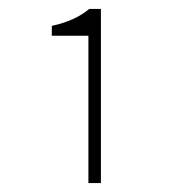

<svg xmlns="http://www.w3.org/2000/svg" viewBox="-20 -820 400 430"><path d="M178 -410H206V-800H180C158 -782 132 -770 96 -762V-740H178Z"/></svg>

Font: Source Sans Pro ExtraLight
Style: Regular
Weight: 200
Designer: Paul D. Hunt
Foundry: Adobe Systems Incorporated
Version: Version 3.006;hotconv 1.0.111;makeotfexe 2.5.65597